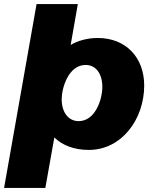

<svg xmlns="http://www.w3.org/2000/svg" viewBox="-51 -720 749 940"><path d="M-31 200H171L215 -47C254 -9 311 14 384 14C546 14 655 -138 655 -301C655 -440 564 -534 428 -534C376 -534 331 -521 295 -500L330 -700H128ZM334 -127C284 -127 251 -170 251 -234C251 -289 284 -402 368 -402C419 -402 450 -359 450 -294C450 -236 417 -127 334 -127Z"/></svg>

Font: Fixel Display 20240404 Black
Style: Italic
Weight: 900
Italic angle: -10°
Designer: AlfaBravo + MacPaw
Foundry: Kyrylo Tkachov, Marchela Mozhyna, Serhii Makarenko, Maria Weinstein, Zakhar Kryvoshyya
Version: Version 1.211;Glyphs 3.2 (3225)